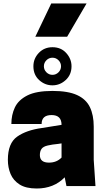

<svg xmlns="http://www.w3.org/2000/svg" viewBox="-20 -1064 600 1098"><path d="M190 14Q128 14 92 -9Q56 -32 40.5 -69Q25 -106 25 -150Q25 -245 78 -282.5Q131 -320 220 -332L332 -350Q332 -406 275 -406Q218 -406 218 -355H45Q45 -407 65 -449.5Q85 -492 136 -518Q187 -544 280 -544Q369 -544 420.5 -520.5Q472 -497 494 -451.5Q516 -406 516 -340V-150L526 0H360L350 -50Q288 14 190 14ZM280 -576Q237 -576 204 -606Q171 -636 171 -685Q171 -729 202 -761.5Q233 -794 280 -794Q329 -794 359 -760.5Q389 -727 389 -685Q389 -637 356 -606.5Q323 -576 280 -576ZM260 -134Q304 -134 332 -163V-244L312 -241Q279 -238 253 -232Q227 -226 217.5 -212.5Q208 -199 208 -177Q208 -134 260 -134ZM280 -636Q300 -636 314.5 -650.5Q329 -665 329 -685Q329 -705 314.5 -719.5Q300 -734 280 -734Q260 -734 245.5 -719.5Q231 -705 231 -685Q231 -665 245.5 -650.5Q260 -636 280 -636ZM364 -854H182L273 -1044H475Z"/></svg>

Font: Tanohe Sans ExtraBold
Style: Regular
Weight: 800
Designer: Village Type and Design LLC & Cristiano Sobral
Foundry: Cooper Hewitt Smithsonian Design Museum
Version: Version 1.00;September 29, 2021;FontCreator 13.0.0.2655 64-b